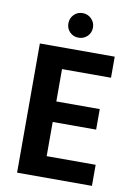

<svg xmlns="http://www.w3.org/2000/svg" viewBox="-97 -961 726 1023"><g transform="rotate(10 266.0 -449.0)"><path d="M474 -585H209V-410H444V-299H209V-114H474V0H69V-699H474ZM266 -765Q238 -765 219 -784Q200 -803 200 -831Q200 -859 219 -878.5Q238 -898 266 -898Q294 -898 313.5 -878.5Q333 -859 333 -831Q333 -803 313.5 -784Q294 -765 266 -765Z"/></g></svg>

Font: SVN-Poppins SemiBold
Style: Regular
Weight: 600
Designer: Ninad Kale (Devanagari), Jonny Pinhorn (Latin)
Foundry: Indian Type Foundry
Version: Version 3.002 2017